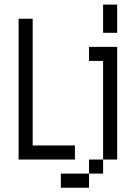

<svg xmlns="http://www.w3.org/2000/svg" viewBox="-20 -708 540 852"><path d="M312.5 0V-62.5H125V-625H62.5Q62.5 -625 62.5 0ZM375 62.5H250V125H375ZM375 62.5H437.5V0H375ZM437.5 0H500Q500 0 500 -500H375V-437.5H437.5ZM437.5 -687.5Q437.5 -687.5 437.5 -562.5H500Q500 -562.5 500 -687.5Z"/></svg>

Font: Unifont
Style: Regular
Weight: 500
Version: Version 13.0.05